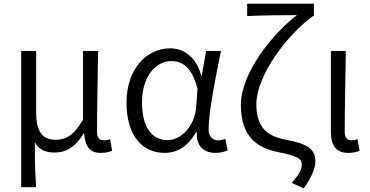

<svg xmlns="http://www.w3.org/2000/svg" viewBox="-20 -816 2004 1041"><path d="M95 199H176C170 113 169 66 169 -44C195 1 233 11 279 11C339 11 393 -22 434 -94H436C442 -19 468 13 527 13C555 13 573 8 588 1L577 -61C564 -57 554 -55 544 -55C521 -55 506 -68 506 -98C506 -234 510 -391 512 -540H430V-167C376 -74 330 -58 280 -58C206 -58 176 -110 176 -207V-540H95Z M873 13C943 13 1001 -25 1043 -99H1047C1043 -23 1086 13 1148 13C1178 13 1200 6 1214 -1L1202 -63C1191 -59 1177 -55 1164 -55C1134 -55 1111 -75 1111 -112C1111 -213 1149 -396 1178 -540H1098L1074 -407H1071C1041 -514 971 -554 902 -554C778 -554 666 -446 666 -260C666 -82 750 13 873 13ZM888 -56C801 -56 750 -131 750 -260C750 -407 828 -485 910 -485C961 -485 1020 -459 1051 -334L1043 -230C1035 -135 963 -56 888 -56Z M1627 205C1671 144 1690 93 1690 60C1690 -12 1640 -37 1537 -57C1436 -75 1370 -117 1370 -251C1370 -408 1540 -631 1677 -729H1682V-796H1320V-729C1392 -733 1526 -734 1590 -734C1456 -632 1286 -419 1286 -247C1286 -70 1379 -13 1490 9C1594 30 1616 44 1616 77C1616 108 1602 127 1562 176Z M1869 13C1897 13 1915 8 1930 1L1918 -61C1906 -57 1896 -55 1886 -55C1864 -55 1849 -68 1849 -98C1849 -234 1853 -391 1855 -540H1774V-104C1774 -28 1801 13 1869 13Z"/></svg>

Font: Source Han Sans JP Normal
Style: Regular
Weight: 350
Designer: Ryoko NISHIZUKA 西塚涼子 (kana, bopomofo & ideographs); Paul D. Hunt (Latin, Greek & Cyrillic); Sandoll Communications 산돌커뮤니
Foundry: Adobe
Version: Version 2.002;hotconv 1.0.116;makeotfexe 2.5.65601